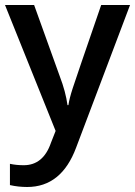

<svg xmlns="http://www.w3.org/2000/svg" viewBox="-20 -523 539 767"><path d="M88.5 224Q53.1 224 19.7 216.4V131.4Q44.5 137 74.8 137Q152.7 137 183.5 47.5L202.2 0L0 -503H116.3L218.9 -217.9Q242.2 -157.2 249.7 -103.1H253.3Q256.8 -128.4 270.5 -170.6Q284.1 -212.8 384.2 -503H499.5L284.1 66.7Q225.5 224 88.5 224Z"/></svg>

Font: Khula SemiBold
Style: Regular
Weight: 600
Designer: Erin McLaughlin, Steve Matteson
Version: Version 1.002;PS 1.0;hotconv 1.0.72;makeotf.lib2.5.5900; ttf